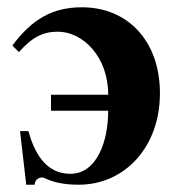

<svg xmlns="http://www.w3.org/2000/svg" viewBox="-20 -493 484 527"><path d="M32 -350C69 -392 99 -406 139 -406C206 -406 277 -339 277 -233H120V-189H277C277 -105 246 -16 173 -16C104 -16 74 -76 58 -133H35L52 14H75C76 -1 87 -6 97 -6C103 -6 126 14 196 14C322 14 419 -89 419 -237C419 -380 331 -473 205 -473C126 -473 69 -442 14 -368Z"/></svg>

Font: XITS
Style: Bold
Weight: 700
Designer: MicroPress Inc., with final additions and corrections provided by Coen Hoffman, Elsevier (retired)
Version: Version 1.302